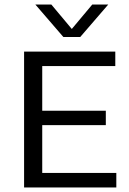

<svg xmlns="http://www.w3.org/2000/svg" viewBox="-20 -821 566 841"><path d="M85.5 0V-595H485V-531.5H165V-63.5H489.5V0ZM135.5 -273V-336H443.5V-273ZM257.5 -659 135 -801H205L303 -684H286L384 -801H454L331.5 -659Z"/></svg>

Font: Encode Sans SC Condensed Thin
Style: Regular
Weight: 400
Version: Version 3.002